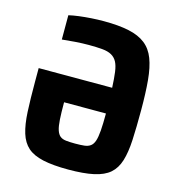

<svg xmlns="http://www.w3.org/2000/svg" viewBox="-105 -787 817 886"><g transform="rotate(15 303.0 -344.0)"><path d="M300 8Q227 8 179.5 -2.5Q132 -13 105.5 -36.5Q79 -60 66.5 -100.5Q54 -141 51 -201Q48 -261 48 -344V-409H399Q397 -453 393 -483Q389 -513 379.5 -530.5Q370 -548 353 -557.5Q336 -567 309 -569.5Q282 -572 244 -572Q214 -572 178.5 -569.5Q143 -567 117 -564V-680Q138 -685 165.5 -688.5Q193 -692 223.5 -694Q254 -696 283 -696Q354 -696 403 -685.5Q452 -675 482.5 -651Q513 -627 528.5 -586.5Q544 -546 549.5 -486Q555 -426 555 -344Q555 -261 552 -201Q549 -141 536.5 -100.5Q524 -60 497 -36.5Q470 -13 422 -2.5Q374 8 300 8ZM300 -116Q327 -116 344.5 -118Q362 -120 373.5 -128.5Q385 -137 391 -155Q397 -173 399.5 -205Q402 -237 402 -287H202Q202 -237 204 -205Q206 -173 212 -155Q218 -137 228.5 -128.5Q239 -120 257 -118Q275 -116 300 -116Z"/></g></svg>

Font: Saira SemiCondensed
Style: Bold
Weight: 700
Width: 4
Designer: Hector Gatti with collaboration of the Omnibus-Type team
Foundry: Omnibus-Type
Version: Version 1.101